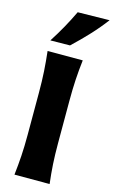

<svg xmlns="http://www.w3.org/2000/svg" viewBox="-158 -1144 711 1201"><g transform="rotate(15 197.0 -543.5)"><path d="M68.8 0Q76.2 -64.5 80.1 -125Q84 -185.5 84 -260.7V-532.7Q84 -610.8 80.1 -672.6Q76.2 -734.4 68.8 -800.8H296.4Q288.6 -734.4 284.9 -672.6Q281.2 -610.8 281.2 -532.7V-260.7Q281.2 -185.5 284.9 -125Q288.6 -64.5 296.4 0ZM68.4 -869.1Q103 -922.9 132.8 -976.3Q162.6 -1029.8 188 -1083.5L393.6 -1086.9Q351.6 -1030.8 301 -976.6Q250.5 -922.4 195.3 -870.6Z"/></g></svg>

Font: Pinar DS4-Bold
Style: Regular
Weight: 700
Designer: Amin Abedi
Version: Version 2.000